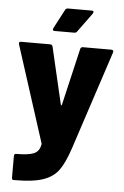

<svg xmlns="http://www.w3.org/2000/svg" viewBox="-60 -754 641 995"><g transform="rotate(5 260.0 -256.0)"><path d="M47 199Q44 199 42 195.5Q40 192 40 187V75Q40 63 51 63Q115 63 143 51Q171 39 177 3Q178 2 178 1Q178 -1 177 -3L16 -504Q15 -506 15 -509Q15 -518 26 -518H177Q187 -518 190 -508L259 -212Q260 -208 262 -208Q264 -208 265 -212L334 -508Q337 -518 347 -518H495Q501 -518 503.5 -515Q506 -512 506 -509Q506 -507 505 -504L336 10Q311 85 283.5 123.5Q256 162 203.5 180.5Q151 199 54 199ZM194 -589Q187 -589 185.5 -592Q184 -595 184 -597Q184 -599 186 -603L238 -702Q242 -711 253 -711H376Q386 -711 386 -704Q386 -701 383 -696L310 -596Q305 -589 296 -589Z"/></g></svg>

Font: LinhAnh ExtBd
Style: Regular
Weight: 800
Designer: Jeremy Tribby
Foundry: Tribby Type
Version: Version 1.408